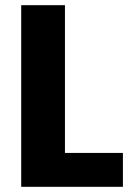

<svg xmlns="http://www.w3.org/2000/svg" viewBox="-20 -722 515 742"><path d="M231 -702V-131H455V0H62V-702Z"/></svg>

Font: Parkinsans
Style: Bold
Weight: 700
Designer: Red Stone, Indian Type Foundry
Foundry: Indian Type Foundry
Version: Version 1.000